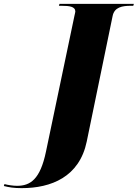

<svg xmlns="http://www.w3.org/2000/svg" viewBox="-180 -734 713 994"><path d="M-68 240C85 240 231 182 269 -1L403 -651C412 -697 453 -704 497 -704H510L513 -714H128L125 -704H138C180 -704 210 -700 210 -674C210 -670 207 -661 206 -655L58 51C28 195 -23 228 -92 228C-112 228 -139 224 -157 219L-160 229C-133 236 -108 240 -68 240Z"/></svg>

Font: Noto Serif Display Black
Style: Italic
Weight: 900
Italic angle: -12°
Designer: Monotype Design Team
Foundry: Monotype Imaging Inc.
Version: Version 2.009